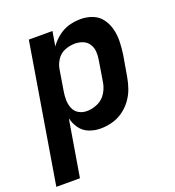

<svg xmlns="http://www.w3.org/2000/svg" viewBox="-160 -644 870 955"><g transform="rotate(-20 275.5 -166.5)"><path d="M-25 205H100L150 -94Q157 -65 174.5 -40Q192 -15 221 -3.5Q250 8 282 8Q312 8 343 0Q374 -8 401 -27Q428 -46 447.5 -72.5Q467 -99 477.5 -128.5Q488 -158 493 -188L512 -298Q517 -332 518 -365.5Q519 -399 511.5 -430.5Q504 -462 485.5 -488Q467 -514 437 -526Q407 -538 373 -538Q342 -538 311.5 -529.5Q281 -521 254.5 -500.5Q228 -480 209 -453L222 -530H97ZM248 -97Q224 -97 205 -108Q186 -119 177.5 -139.5Q169 -160 168.5 -183Q168 -206 172 -229L190 -339Q194 -365 210 -389Q226 -413 252.5 -423Q279 -433 305 -433Q327 -433 347 -425Q367 -417 378.5 -399Q390 -381 391.5 -359.5Q393 -338 389 -315L371 -205Q367 -177 350.5 -150Q334 -123 305.5 -110Q277 -97 248 -97Z"/></g></svg>

Font: Iosevka Sparkle Oblique
Style: Bold
Weight: 700
Italic angle: -9°
Designer: Belleve Invis
Foundry: Belleve Invis
Version: Version 4.5.0; ttfautohint (v1.8.3)